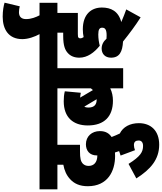

<svg xmlns="http://www.w3.org/2000/svg" viewBox="92 -1028 1204 1428"><g transform="rotate(-90 694.0 -314.0)"><path d="M251 -19 291 88C303 83 318 80 329 80C353 80 363 93 363 115C363 134 351 148 323 148C278 148 245 129 189 40L81 98C148 203 221 268 332 268C438 268 492 204 492 117C492 51 464 -1 415 -25C405 -45 397 -66 389 -86C414 -103 433 -128 433 -173C433 -233 394 -277 335 -277C288 -277 252 -250 252 -196V-192C198 -192 174 -220 174 -257C174 -275 180 -288 189 -298C206 -316 231 -321 281 -321H331V-489H464V-622H0V-489H183V-445C139 -437 104 -421 76 -395C43 -365 23 -324 23 -263C23 -115 135 -60 248 -60C256 -60 265 -60 274 -61C277 -51 280 -41 284 -30C273 -27 262 -23 251 -19Z M967 -489V-622H452V-489H751V-240C747 -235 742 -230 738 -225L682 -320C697 -319 708 -317 718 -315L729 -434C704 -440 682 -442 655 -442C534 -442 475 -371 475 -263C475 -139 543 -76 659 -76C691 -76 722 -82 751 -96V0H901V-489ZM608 -259C608 -271 610 -281 615 -289L670 -197H668C633 -197 608 -212 608 -259Z M1152 -185C1190 -185 1202 -175 1202 -156C1202 -135 1189 -123 1145 -123C1138 -123 1129 -123 1120 -124C1099 -148 1074 -160 1047 -160C1009 -160 979 -136 979 -90C979 -27 1024 -5 1099 -1C1160 48 1219 92 1279 130L1338 23C1313 14 1278 1 1244 -14C1325 -35 1352 -91 1352 -158C1352 -236 1303 -300 1190 -300C1168 -300 1151 -298 1132 -294C1126 -303 1123 -310 1123 -320C1123 -325 1125 -329 1127 -331C1132 -336 1137 -337 1155 -337H1312V-489H1387V-622H1294C1280 -649 1266 -684 1266 -722C1266 -754 1281 -775 1317 -775C1332 -775 1350 -772 1361 -769L1388 -882C1365 -889 1329 -896 1284 -896C1191 -896 1117 -853 1117 -750C1117 -706 1135 -657 1154 -622H955V-489H1165V-446H1141C1066 -446 1035 -431 1014 -412C990 -391 979 -361 979 -326C979 -266 1017 -215 1068 -174C1091 -180 1121 -185 1152 -185Z"/></g></svg>

Font: Noto Sans ExtraCondensed Black
Style: Italic
Weight: 900
Width: 2
Italic angle: -12°
Designer: Monotype Design Team
Foundry: Monotype Imaging Inc.
Version: Version 2.013